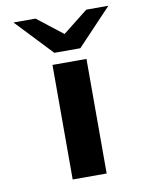

<svg xmlns="http://www.w3.org/2000/svg" viewBox="-78 -724 579 779"><g transform="rotate(-10 211.5 -334.5)"><path d="M32 -669H123L228 -587L332 -669H423L281 -519H174ZM158 0V-472H298V0Z"/></g></svg>

Font: Coval
Style: Heavy
Weight: 900
Foundry: Context Ltd
Version: Version 001.000